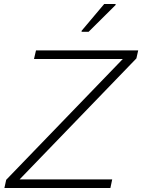

<svg xmlns="http://www.w3.org/2000/svg" viewBox="-20 -940 711 960"><path d="M2 0 11 -41 594 -645H150L160 -688H671L662 -648L78 -43H541L532 0ZM388 -781V-786L501 -920H558V-915L423 -781Z"/></svg>

Font: Saira SemiExpanded ExtraLight
Style: Italic
Weight: 250
Width: 6
Italic angle: -12°
Designer: Hector Gatti with collaboration of the Omnibus-Type team
Foundry: Omnibus-Type
Version: Version 1.101